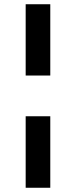

<svg xmlns="http://www.w3.org/2000/svg" viewBox="-20 -748 358 905"><path d="M101 -200V137H217V-200ZM101 -392H217V-728H101Z"/></svg>

Font: Wafeq Semi Bold
Style: Regular
Weight: 600
Designer: Rasmus Andersson & Azza Alameddine
Foundry: Google & TypeTogether
Version: Version 3.000;January 28, 2025;FontCreator 15.0.0.3014 64-bi